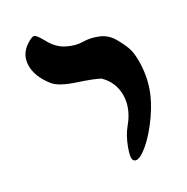

<svg xmlns="http://www.w3.org/2000/svg" viewBox="-80 -809 624 642"><g transform="rotate(-15 232.0 -488.0)"><path d="M305 -247Q296 -255 300 -294.5Q304 -334 317 -362Q342 -416 330 -464Q318 -512 274 -537Q250 -543 188.5 -546.5Q127 -550 104 -568Q59 -602 49 -642.5Q39 -683 68 -715Q85 -734 93.5 -733Q102 -732 125 -708Q152 -679 185.5 -672Q219 -665 245.5 -672Q272 -679 303.5 -675Q335 -671 359 -646Q386 -618 395.5 -600Q405 -582 413 -548Q425 -492 417 -440Q410 -395 388.5 -344Q367 -293 342.5 -264Q318 -235 305 -247Z"/></g></svg>

Font: Noam
Style: Regular
Weight: 400
Version: Version 1.1